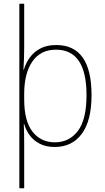

<svg xmlns="http://www.w3.org/2000/svg" viewBox="-20 -873 564 1032"><path d="M472 -362Q472 -224 419.5 -153.5Q367 -83 274 -83Q227 -83 193.5 -100.5Q160 -118 139.5 -146Q119 -174 110 -206H108Q109 -181 109.5 -153.5Q110 -126 110 -97V139H84V-853H110V-616Q110 -592 109 -558.5Q108 -525 106 -498H108Q118 -533 139.5 -563Q161 -593 196 -612Q231 -631 282 -631Q472 -631 472 -362ZM445 -362Q445 -606 281 -606Q198 -606 154 -542.5Q110 -479 110 -368V-339Q110 -222 155 -165Q200 -108 275 -108Q352 -108 398.5 -169Q445 -230 445 -362Z"/></svg>

Font: Noto Sans Telugu UI SemiCondensed Thin
Style: Regular
Weight: 100
Width: 4
Designer: Jelle Bosma - Monotype Design Team
Foundry: Monotype Imaging Inc.
Version: Version 2.005; ttfautohint (v1.8.4.7-5d5b)